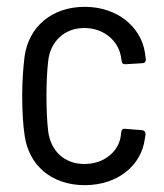

<svg xmlns="http://www.w3.org/2000/svg" viewBox="-20 -534 480 562"><path d="M228 8C325 8 394 -50 404 -128C405 -133 406 -138 406 -142C406 -149 402 -152 396 -153L346 -157C340 -158 336 -155 335 -148C335 -145 334 -143 334 -140C330 -94 288 -54 227 -54C168 -54 128 -93 121 -150C118 -176 116 -211 116 -253C116 -293 118 -329 121 -355C127 -412 168 -452 227 -452C284 -452 324 -415 333 -373C334 -369 335 -366 335 -361C336 -359 336 -357 336 -355C337 -348 341 -346 347 -346L397 -349C403 -349 407 -353 407 -360L404 -381C392 -456 323 -514 228 -514C131 -514 64 -455 52 -369C48 -337 45 -298 45 -254C45 -212 47 -172 52 -138C64 -50 131 8 228 8Z"/></svg>

Font: Barlow Semi Condensed
Style: Regular
Weight: 400
Width: 4
Designer: Jeremy Tribby
Foundry: Tribby Type
Version: Version 1.422;hotconv 1.0.109;makeotfexe 2.5.65596